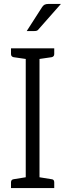

<svg xmlns="http://www.w3.org/2000/svg" viewBox="-20 -957 332 977"><path d="M181 -657V-55L243 -45Q256 -44 256 -29V0H36V-29Q36 -43 49 -45L111 -55V-657L49 -666Q36 -669 36 -682V-711H256V-682Q256 -669 243 -666ZM193 -919Q199 -929 206.5 -933Q214 -937 227 -937H290L178 -810Q173 -803 168 -801Q163 -799 154 -799H116Z"/></svg>

Font: Aleo Light
Style: Regular
Weight: 300
Designer: Alessio Laiso
Foundry: Alessio Laiso
Version: Version 2.000